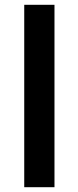

<svg xmlns="http://www.w3.org/2000/svg" viewBox="-20 -873 327 800"><path d="M207 -93V-853H81V-93Z"/></svg>

Font: Noto Sans Kannada UI SemiBold
Style: Regular
Weight: 600
Designer: Jelle Bosma - Monotype Design Team
Foundry: Monotype Imaging Inc.
Version: Version 2.005